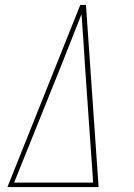

<svg xmlns="http://www.w3.org/2000/svg" viewBox="-20 -755 540 775"><path d="M10 0 304 -735H327L378 0ZM356 -18 323 -490Q320 -542 316.5 -594Q313 -646 309 -698Q289 -646 268 -594Q247 -542 227 -490L37 -18Z"/></svg>

Font: Iosevka Slab Thin Oblique
Style: Regular
Weight: 100
Italic angle: -9°
Monospace: yes
Designer: Belleve Invis
Foundry: Belleve Invis
Version: Version 11.1.0; ttfautohint (v1.8.3)